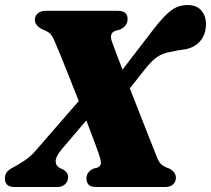

<svg xmlns="http://www.w3.org/2000/svg" viewBox="-38 -743 839 763"><path d="M406.5 -578.5Q412 -562.5 423.2 -533.2Q434.5 -504 449 -466.5L575 -630.5Q614 -680.5 642.5 -701.8Q671 -723 707.5 -723Q743.5 -723 762 -701.2Q780.5 -679.5 780.5 -647.5Q780.5 -605 756 -578Q731.5 -551 690.5 -546Q674.5 -543.5 663.8 -541.8Q653 -540 639 -536.5Q610 -532 587.5 -517.2Q565 -502.5 536.5 -466L478 -392Q497 -343.5 516.5 -293.5Q536 -243.5 553.2 -200Q570.5 -156.5 582.5 -126.5Q591.5 -101 602 -90.8Q612.5 -80.5 634 -73.5Q661 -59.5 661 -37Q661 -21 650 -10.5Q639 0 620.5 0H343Q321.5 0 313.5 -9.8Q305.5 -19.5 305.5 -34Q305.5 -59 333 -73L348 -76.5Q363 -82.5 363 -95Q363 -107.5 354.5 -132Q350 -145.5 336.5 -181.5Q323 -217.5 305 -264.5L210 -153Q182 -120.5 183.2 -101Q184.5 -81.5 202.5 -74L213.5 -69Q221.5 -64.5 227 -57Q232.5 -49.5 232.5 -38Q232.5 -21.5 220.5 -10.8Q208.5 0 191.5 0H18.5Q-18.5 0 -18.5 -34Q-18.5 -48.5 -11 -58.8Q-3.5 -69 16 -78.5Q30 -86 56.2 -102.8Q82.5 -119.5 102.5 -143L275 -341.5Q256.5 -388.5 238 -435Q219.5 -481.5 204 -519.8Q188.5 -558 178 -581.5Q169.5 -602.5 159.2 -611Q149 -619.5 128 -627.5Q100.5 -642.5 100.5 -664.5Q100.5 -680 112.2 -690Q124 -700 144 -700H430.5Q469 -700 469 -667.5Q469 -640 439 -625.5L419.5 -620Q395.5 -611.5 406.5 -578.5Z"/></svg>

Font: Fraunces 72pt Soft Black
Style: Italic
Weight: 900
Italic angle: -16°
Version: Version 1.000;[b76b70a41]